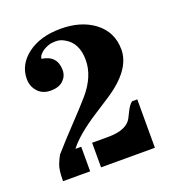

<svg xmlns="http://www.w3.org/2000/svg" viewBox="-88 -779 513 566"><g transform="rotate(-20 168.5 -496.5)"><path d="M79.6 -645Q127 -638.2 127 -592.3Q127 -573.7 113.3 -560.5Q99.6 -547.4 74 -547.4Q48.3 -547.4 33.4 -564Q18.6 -580.6 18.6 -603.5Q18.6 -626.5 28.8 -645.3Q39.1 -664.1 57.6 -678.2Q98.1 -709 162.6 -709Q225.6 -709 266.6 -678.7Q310.5 -646 310.5 -590.3Q310.5 -526.4 223.1 -469.7Q198.7 -453.6 173.3 -437.5Q109.9 -396.5 83 -361.3H101.1V-284.2H16.1Q16.1 -319.8 22.5 -335.4Q28.8 -351.1 34.7 -361.3Q68.4 -399.4 100.3 -432.9Q132.3 -466.3 159.2 -497.1Q201.2 -546.4 201.2 -597.2Q201.2 -651.4 163.1 -671.9Q150.4 -679.2 137 -679.2Q123.5 -679.2 114.5 -676.3Q105.5 -673.3 97.7 -668.5Q80.6 -657.2 79.6 -645ZM135.3 -361.3H185.1Q243.2 -361.3 259.8 -391.6Q264.2 -399.9 268.1 -408.2Q278.3 -429.7 288.1 -436H304.2V-284.2H135.3Z"/></g></svg>

Font: Stardos Stencil
Style: Bold
Weight: 700
Designer: vernon adams
Foundry: vernon adams
Version: Version 1.000